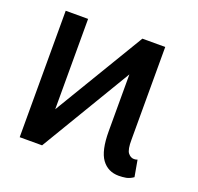

<svg xmlns="http://www.w3.org/2000/svg" viewBox="-103 -657 805 779"><g transform="rotate(20 300.0 -268.0)"><path d="M150.4 0H53.7V-545.9H150.4V-155.8L384.8 -545.9H483.4V-146.5Q482.9 -102.5 493.9 -88.9Q504.9 -75.2 519.5 -75.2Q528.3 -75.2 534.2 -78.1L546.9 -6.8Q530.8 4.4 515.6 7.1Q500.5 9.8 484.4 9.8Q437.5 9.8 411.1 -26.4Q384.8 -62.5 384.8 -146.5V-391.6Z"/></g></svg>

Font: Inter Display
Style: Regular
Weight: 400
Designer: Rasmus Andersson
Foundry: rsms
Version: Version 4.000;git-37864ae